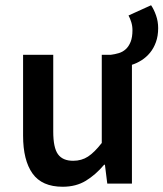

<svg xmlns="http://www.w3.org/2000/svg" viewBox="-20 -700 623 732"><path d="M219 12Q140 12 104 -38.5Q68 -89 68 -183V-491H183V-198Q183 -137 201 -112Q219 -87 259 -87Q291 -87 315.5 -103Q340 -119 368 -155V-491H402Q418 -493 433 -497.5Q448 -502 459.5 -512.5Q471 -523 478 -540.5Q485 -558 485 -585Q485 -601 480.5 -615.5Q476 -630 470 -641L556 -680Q567 -664 575 -641Q583 -618 583 -593Q583 -563 574.5 -539.5Q566 -516 552 -499Q538 -482 520 -470.5Q502 -459 483 -453V0H389L380 -72H377Q345 -34 307.5 -11Q270 12 219 12Z"/></svg>

Font: Processing Sans Pro Semibold
Style: Regular
Weight: 600
Designer: Paul D. Hunt
Foundry: Adobe Systems Incorporated
Version: Version 2.020;PS 2.000;hotconv 1.0.86;makeotf.lib2.5.63406